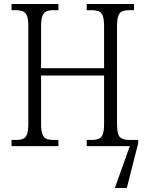

<svg xmlns="http://www.w3.org/2000/svg" viewBox="-20 -733 730 963"><path d="M673 -31V-14L616 210H556L631 0H415V-31H436Q461 -31 475 -36.5Q489 -42 495.5 -59.5Q502 -77 502 -111V-354H186V-111Q186 -77 193 -59.5Q200 -42 213.5 -36.5Q227 -31 253 -31H273V0H38V-31H56Q81 -31 95 -36.5Q109 -42 115.5 -59.5Q122 -77 122 -111V-604Q122 -637 115 -654Q108 -671 94 -676.5Q80 -682 55 -682H38V-713H273V-682H253Q227 -682 213.5 -676.5Q200 -671 193 -653.5Q186 -636 186 -602V-391H502V-602Q502 -636 495.5 -653.5Q489 -671 475 -676.5Q461 -682 436 -682H415V-713H652V-682H633Q608 -682 594 -676.5Q580 -671 573.5 -653.5Q567 -636 567 -602V-108Q567 -61 581 -46Q595 -31 630 -31Z"/></svg>

Font: Noto Serif NarrowLight
Style: Regular
Weight: 300
Width: 4
Designer: Monotype Design Team
Foundry: Monotype Imaging Inc.
Version: Version 1.001